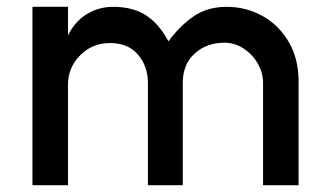

<svg xmlns="http://www.w3.org/2000/svg" viewBox="-20 -535 961 562"><path d="M637 -410Q585 -410 550 -378.5Q515 -347 515 -292V7H413V-292Q413 -341 384 -375Q355 -409 302 -409Q250 -409 214.5 -373Q179 -337 179 -287V7H75V-515H179V-431Q198 -471 233 -493Q268 -515 311 -515Q369 -515 407.5 -490Q446 -465 473 -414Q506 -459 546.5 -487Q587 -515 643 -515Q700 -515 748 -488.5Q796 -462 825 -412.5Q854 -363 854 -297V7H750V-292Q750 -322 734.5 -349Q719 -376 693 -393Q667 -410 637 -410Z"/></svg>

Font: SUIT SemiBold
Style: Regular
Weight: 600
Designer: Sunn Youn; Korean Glyphs from Source Han Sans (Sandoll Communications; Soo-young Jang, Joo-yeon Kang)
Foundry: Sunn
Version: Version 1.140